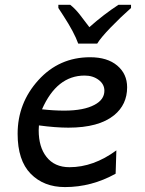

<svg xmlns="http://www.w3.org/2000/svg" viewBox="-20 -759 600 792"><path d="M245.1 -302.7Q325.7 -302.7 370.1 -326.7Q410.6 -348.1 410.6 -384.8Q410.6 -411.6 387 -429.4Q363.3 -447.3 329.1 -447.3Q214.4 -447.3 153.3 -308.1Q201.7 -302.7 245.1 -302.7ZM248 12.7Q160.6 12.7 106.7 -42.2Q52.7 -97.2 52.7 -207Q52.7 -334 138.4 -428.5Q224.1 -522.9 351.6 -522.9Q422.9 -522.9 463.6 -488.5Q504.4 -454.1 504.4 -398.9Q504.4 -327.6 450.7 -283.7Q387.7 -232.4 262.2 -232.4Q209.5 -232.4 140.6 -241.7Q139.6 -231.4 139.6 -221.7Q139.6 -152.8 171.4 -112.3Q204.6 -69.3 266.6 -69.3Q365.7 -69.3 460 -138.7L457 -42.5Q357.9 12.7 248 12.7ZM380.9 -579.1H302.7Q286.1 -625.5 241.7 -693.8L220.7 -726.1V-739.3H269.5Q289.6 -723.6 308.8 -699.2Q328.1 -674.8 348.6 -647Q408.7 -700.2 468.8 -739.3H520.5V-726.1Q478 -688.5 437.3 -646.5Q396.5 -604.5 380.9 -579.1Z"/></svg>

Font: Cadman
Style: Italic
Weight: 400
Italic angle: -12°
Designer: Paul James MIller
Foundry: High-Logic / Made with FontCreator
Version: Version 2.114;March 28, 2021;FontCreator 13.0.0.2683 64-bit